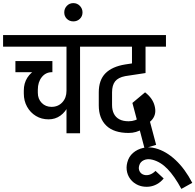

<svg xmlns="http://www.w3.org/2000/svg" viewBox="-45 -865 1268 1246"><path d="M270.2 -90.5Q224.5 -90.5 188.2 -112.4Q152 -134.2 130.8 -172.2Q109.5 -210.2 109.5 -258L200.5 -263Q200.5 -222.8 225.8 -197.1Q251 -171.5 289.2 -171.5ZM109.5 -258V-277.5L200.5 -282.5V-263ZM270.2 -90.5 289.2 -171.5Q332.2 -171.5 359.4 -200.9Q386.5 -230.2 386.5 -275.5H418.8Q418.8 -222.5 399.5 -180.5Q380.2 -138.5 346.9 -114.5Q313.5 -90.5 270.2 -90.5ZM109.5 -277.5Q109.5 -324.8 132.4 -360.8Q155.2 -396.8 196 -417.4Q236.8 -438 289.5 -438L292 -396.5Q251.8 -396.5 226.1 -364.4Q200.5 -332.2 200.5 -282.5ZM55 -396.5V-468.5H295V-396.5ZM-25 -562V-637.5H396.5V-562ZM386.5 0V-626.2H474.5V0ZM290.5 -562V-637.5H570.8V-562Z M431 -726.2Q405.8 -726.2 388.9 -742.8Q372 -759.2 372 -784.5Q372 -809.2 388.9 -827Q405.8 -844.8 431 -844.8Q456 -844.8 473.2 -827Q490.5 -809.2 490.5 -784.5Q490.5 -759.2 473.2 -742.8Q456 -726.2 431 -726.2Z M521 -562V-637.5H1032V-562ZM790.5 -2.2Q694.2 -2.2 645.1 -49.5Q596 -96.8 596 -181L682.2 -183.5Q682.2 -151 694 -127.2Q705.8 -103.5 729.6 -90.8Q753.5 -78 790.5 -78ZM596 -180V-266.5H682.2V-182.5ZM596 -265.5Q596 -345.5 639.2 -389.2Q682.5 -433 767.8 -446.8V-371Q722 -362.2 702.1 -337Q682.2 -311.8 682.2 -265.5ZM767.8 -371V-446.8L899.5 -466.8V-391ZM811.5 -439.5V-630H899.5V-439.5ZM958.2 -178.8Q972 -128.5 945.4 -92.8Q918.8 -57 856 -40.5L840.8 -97.8Q866.5 -104.5 876.8 -120.5Q887 -136.5 881 -158.5ZM896.5 -265.8Q945.8 -227.8 958.2 -178.8L881 -158.5Q875.2 -181 836.2 -210.2ZM896.5 -265.8 917 -102.8 844.5 -83 814.2 -197ZM893 98 818.8 -184.2 894.2 -203.5 968.2 74.8ZM789.2 -2.2V-78Q812.2 -78 832.5 -85.2Q852.8 -92.5 878.5 -108L886 -29.8Q858.8 -15 837 -8.6Q815.2 -2.2 789.2 -2.2Z M964.5 97.5Q1032.5 115.8 1094.1 173.4Q1155.8 231 1202.8 321.5L1132 360.8Q1087 277.8 1042 231.4Q997 185 944 171.5ZM964.5 97.5 944 171.5Q913 163.5 889 174.2Q865 185 858.5 209L781.2 188.8Q790.5 151.8 818.1 127.6Q845.8 103.5 884.4 94.9Q923 86.2 964.5 97.5ZM964.2 244 1017.2 293.2Q998 316.8 973.5 330.1Q949 343.5 922.1 346.4Q895.2 349.2 868.8 342.5L891 270Q908.8 274.5 928 267.8Q947.2 261 964.2 244ZM781.2 188.8 858.5 209Q852 230.5 861.6 247.8Q871.2 265 891 270L868.8 342.5Q834.8 333 811.5 309.4Q788.2 285.8 780.2 254Q772.2 222.2 781.2 188.8Z"/></svg>

Font: Akshar Light
Style: Regular
Weight: 300
Designer: Tall Chai
Foundry: Tall Chai
Version: Version 1.100